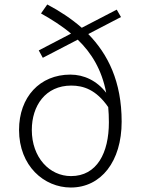

<svg xmlns="http://www.w3.org/2000/svg" viewBox="-20 -824 635 857"><path d="M463 -346C465 -325 466 -302 466 -278C466 -142 413 -38 297 -38C201 -38 122 -121 122 -244C122 -352 183 -442 298 -442C352 -442 409 -424 463 -346ZM171 -566 327 -647C388 -588 434 -514 454 -410C412 -464 355 -491 294 -491C158 -491 65 -391 65 -244C65 -83 177 13 296 13C431 13 523 -103 523 -281C523 -460 462 -582 374 -672L520 -748L501 -781L345 -700C298 -741 246 -775 191 -804L163 -764C211 -737 257 -708 297 -674L153 -599Z"/></svg>

Font: Noto Sans HK Light
Style: Regular
Weight: 300
Designer: Ryoko NISHIZUKA 西塚涼子 (kana, bopomofo & ideographs); Paul D. Hunt (Latin, Greek & Cyrillic); Sandoll Communications 산돌커뮤니
Foundry: Adobe
Version: Version 2.004;hotconv 1.0.118;makeotfexe 2.5.65603